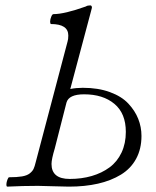

<svg xmlns="http://www.w3.org/2000/svg" viewBox="-20 -696 586 719"><path d="M6.8 2.9Q3.4 1.5 3.9 -6.3Q4.4 -14.2 7.8 -23.2Q11.2 -32.2 14.2 -32.2Q43.9 -32.2 62.5 -35.4Q81.1 -38.6 91.3 -46.6Q101.6 -54.7 105.7 -63.5Q109.9 -72.3 113.8 -88.9L232.9 -540Q235.8 -548.8 235.8 -563Q235.8 -606 170.9 -606Q167.5 -607.4 167.7 -615.7Q168 -624 171.9 -633.5Q175.8 -643.1 180.2 -643.1Q221.2 -643.1 301.8 -671.9Q307.1 -675.8 317.9 -675.8Q324.2 -675.8 324.2 -667Q323.7 -666 322.8 -661.6Q321.8 -657.2 320.8 -653.8L243.2 -362.8Q265.6 -367.2 290 -367.2Q347.7 -367.2 391.6 -351.1Q435.5 -335 460.4 -308.3Q485.4 -281.7 497.6 -251Q509.8 -220.2 509.8 -187Q509.8 -138.2 489.7 -101.3Q469.7 -64.5 432.9 -42Q396 -19.5 347.2 -8.3Q298.3 2.9 237.8 2.9Q218.8 2.9 179.9 1.5Q141.1 0 122.1 0Q65.4 0 6.8 2.9ZM241.2 -25.9Q285.6 -25.9 323.5 -36.9Q361.3 -47.9 390.1 -69.1Q418.9 -90.3 435.1 -124.5Q451.2 -158.7 451.2 -202.1Q451.2 -271.5 408.4 -307.1Q365.7 -342.8 294.9 -342.8Q237.8 -342.8 229 -312L185.1 -140.1Q172.9 -99.6 172.9 -82Q172.9 -25.9 241.2 -25.9Z"/></svg>

Font: Junicode SmCond Light
Style: Italic
Weight: 300
Width: 4
Italic angle: -11°
Designer: Peter S. Baker
Version: Version 2.206